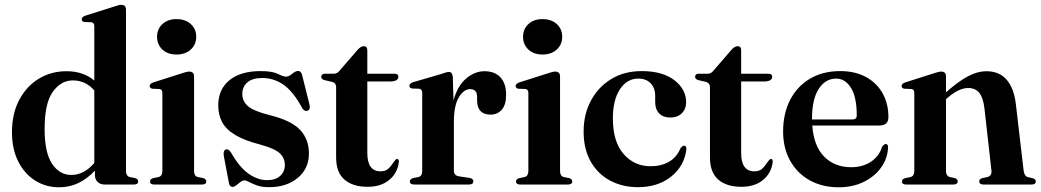

<svg xmlns="http://www.w3.org/2000/svg" viewBox="-20 -763 4306 794"><path d="M29.5 -216Q29.5 -293.5 59.8 -350.2Q90 -407 141 -437.8Q192 -468.5 255 -468.5Q324 -468.5 370 -430V-654Q370 -669.5 358 -671L329 -672Q318 -674 318 -683.5Q318 -692.5 332.5 -698L448 -734.5Q471 -743 481.5 -743Q501 -743 501 -722.5V-56.5Q501 -35 516.5 -31L539 -26.5Q551.5 -22.5 551.5 -13Q551.5 0 534.5 0H412Q394.5 0 383.5 -10.8Q372.5 -21.5 372.5 -39.5V-57.5Q308 11.5 225.5 11.5Q168.5 11.5 124.2 -17Q80 -45.5 54.8 -96.5Q29.5 -147.5 29.5 -216ZM164.5 -229.5Q164.5 -131.5 195.5 -85.5Q226.5 -39.5 275 -39.5Q327.5 -39.5 370 -89V-389Q334 -430.5 281.5 -430.5Q232 -430.5 198.2 -383.2Q164.5 -336 164.5 -229.5Z M710 -537.5Q673.5 -537.5 651.5 -558.2Q629.5 -579 629.5 -611Q629.5 -643 651.8 -663.5Q674 -684 710 -684Q746.5 -684 769 -663.5Q791.5 -643 791.5 -611Q791.5 -579 769 -558.2Q746.5 -537.5 710 -537.5ZM782.5 -447V-56.5Q782.5 -35 797.5 -31L820.5 -26.5Q833 -22.5 833 -13Q833 0 816 0H617Q600.5 0 600.5 -13Q600.5 -22 612.5 -26L636.5 -31Q651.5 -35.5 651.5 -56V-378.5Q651.5 -393.5 639.5 -395L610.5 -396Q599 -398 599 -407.5Q599 -416.5 613.5 -422L729.5 -459Q752 -467 762 -467Q782.5 -467 782.5 -447Z M1084.5 -18Q1119 -18 1138.5 -35.5Q1158 -53 1158 -81Q1158 -108.5 1138 -128.2Q1118 -148 1058.5 -164.5Q990 -182 951.8 -205.5Q913.5 -229 898 -259.2Q882.5 -289.5 882.5 -327Q882.5 -393.5 928.8 -431.2Q975 -469 1058 -469Q1106 -469 1129 -457.5Q1152 -446 1162.5 -446Q1174.5 -446 1188.2 -457.8Q1202 -469.5 1213 -469.5Q1224.5 -469.5 1229 -454L1259 -334Q1265.5 -310.5 1252.5 -305.5Q1240 -300.5 1230.5 -315Q1192.5 -385 1152.2 -412.8Q1112 -440.5 1064.5 -440.5Q1024 -440.5 1003 -422.2Q982 -404 982 -374Q982 -345.5 1004.5 -324.8Q1027 -304 1096.5 -286.5Q1185.5 -264.5 1221.5 -225.5Q1257.5 -186.5 1257.5 -128.5Q1257.5 -65.5 1211.2 -27.2Q1165 11 1093.5 11Q1063 11 1043.2 4Q1023.5 -3 1011 -10Q998.5 -17 990.5 -17Q983 -17 974.2 -10.2Q965.5 -3.5 957 3.2Q948.5 10 941.5 10Q929.5 10 926.5 -7.5L906 -115.5Q901.5 -139.5 913 -144.5Q924 -149.5 935.5 -132Q970.5 -70.5 1008.5 -44.2Q1046.5 -18 1084.5 -18Z M1355 -424 1322.5 -431.5Q1308.5 -435.5 1308.5 -445Q1308.5 -458 1323.5 -458H1360Q1375 -458 1384.5 -471L1458 -556Q1471.5 -572 1484.5 -572Q1499 -572 1499 -554.5V-458H1611.5Q1627.5 -458 1627.5 -446Q1627.5 -426 1592 -426H1499V-130.5Q1499 -54.5 1553.5 -54.5Q1573 -54.5 1583.8 -63.5Q1594.5 -72.5 1602 -84.2Q1609.5 -96 1618.5 -105Q1630 -108.5 1629.5 -93Q1624 -47.5 1589.8 -19Q1555.5 9.5 1500 9.5Q1438.5 9.5 1404.2 -20.5Q1370 -50.5 1370 -111.5V-403Q1370 -419 1355 -424Z M1852.5 -445 1855.5 -348Q1872 -408 1907.5 -438.2Q1943 -468.5 1983.5 -468.5Q2026 -468.5 2049.5 -443.2Q2073 -418 2073 -371Q2073 -329.5 2055 -309.2Q2037 -289 2009 -289Q1954 -289 1953 -346.5V-363.5Q1952.5 -394.5 1924 -394.5Q1898.5 -394.5 1877.8 -361Q1857 -327.5 1857 -258V-58Q1857 -37.5 1877 -34L1923 -27Q1937.5 -24 1937.5 -13Q1937.5 0 1920 0H1692Q1675 0 1675 -13Q1675 -22 1688 -26.5L1711 -31Q1726 -35 1726 -55.5V-378.5Q1726 -394.5 1714 -396L1684 -397Q1673 -399 1673 -408.5Q1673 -417.5 1688 -423L1803 -456.5Q1818 -462 1825.2 -463.8Q1832.5 -465.5 1837 -465.5Q1850.5 -465.5 1852.5 -445Z M2223.5 -537.5Q2187 -537.5 2165 -558.2Q2143 -579 2143 -611Q2143 -643 2165.2 -663.5Q2187.5 -684 2223.5 -684Q2260 -684 2282.5 -663.5Q2305 -643 2305 -611Q2305 -579 2282.5 -558.2Q2260 -537.5 2223.5 -537.5ZM2296 -447V-56.5Q2296 -35 2311 -31L2334 -26.5Q2346.5 -22.5 2346.5 -13Q2346.5 0 2329.5 0H2130.5Q2114 0 2114 -13Q2114 -22 2126 -26L2150 -31Q2165 -35.5 2165 -56V-378.5Q2165 -393.5 2153 -395L2124 -396Q2112.5 -398 2112.5 -407.5Q2112.5 -416.5 2127 -422L2243 -459Q2265.5 -467 2275.5 -467Q2296 -467 2296 -447Z M2817.5 -340Q2817.5 -312.5 2799.8 -294.8Q2782 -277 2752 -277Q2722.5 -277 2706 -294Q2689.5 -311 2689.5 -341V-366Q2689.5 -399 2670.8 -418.5Q2652 -438 2619.5 -438Q2573 -438 2543.8 -394Q2514.5 -350 2514.5 -273Q2514.5 -177 2558.8 -126.2Q2603 -75.5 2670.5 -75.5Q2714.5 -75.5 2746.8 -94.2Q2779 -113 2794 -150Q2803 -161 2809.5 -160.5Q2819 -160.5 2818.5 -145.5Q2810 -76.5 2755.5 -32.8Q2701 11 2618.5 11Q2553.5 11 2502.5 -16.5Q2451.5 -44 2422.5 -95.5Q2393.5 -147 2393.5 -219Q2393.5 -290 2423.5 -346.5Q2453.5 -403 2507.5 -436Q2561.5 -469 2633.5 -469Q2720.5 -469 2769 -431.2Q2817.5 -393.5 2817.5 -340Z M2901 -424 2868.5 -431.5Q2854.5 -435.5 2854.5 -445Q2854.5 -458 2869.5 -458H2906Q2921 -458 2930.5 -471L3004 -556Q3017.5 -572 3030.5 -572Q3045 -572 3045 -554.5V-458H3157.5Q3173.5 -458 3173.5 -446Q3173.5 -426 3138 -426H3045V-130.5Q3045 -54.5 3099.5 -54.5Q3119 -54.5 3129.8 -63.5Q3140.5 -72.5 3148 -84.2Q3155.5 -96 3164.5 -105Q3176 -108.5 3175.5 -93Q3170 -47.5 3135.8 -19Q3101.5 9.5 3046 9.5Q2984.5 9.5 2950.2 -20.5Q2916 -50.5 2916 -111.5V-403Q2916 -419 2901 -424Z M3654 -279Q3654 -244 3616.5 -244H3339Q3345.5 -158 3388.8 -114.8Q3432 -71.5 3500 -71.5Q3547.5 -71.5 3581.8 -94.2Q3616 -117 3628 -156.5Q3637 -167.5 3643 -167.5Q3653 -167.5 3652.5 -152Q3650 -106.5 3623.2 -69.5Q3596.5 -32.5 3551.2 -10.5Q3506 11.5 3448.5 11.5Q3380.5 11.5 3328.8 -17.2Q3277 -46 3247.8 -98Q3218.5 -150 3218.5 -219.5Q3218.5 -293 3247.2 -349.2Q3276 -405.5 3329 -437.2Q3382 -469 3454.5 -469Q3516.5 -469 3561.2 -444.5Q3606 -420 3630 -377Q3654 -334 3654 -279ZM3438 -438Q3393.5 -438 3365.8 -395.5Q3338 -353 3338 -271V-269H3505.5Q3523 -269 3523 -286Q3523 -362 3499 -400Q3475 -438 3438 -438Z M3892 -447V-381Q3945 -428 3984.2 -448.2Q4023.5 -468.5 4058.5 -468.5Q4113 -468.5 4143.2 -433Q4173.5 -397.5 4181 -332.5L4213 -58.5Q4216 -34.5 4230.5 -30.5L4251 -26Q4263.5 -22 4263.5 -13Q4263.5 0 4246.5 0H4047Q4029.5 0 4029.5 -13.5Q4029.5 -22 4041 -26L4064 -31Q4082.5 -36 4080 -58.5L4051 -315.5Q4046 -358 4030.2 -378.5Q4014.5 -399 3983.5 -399Q3945 -399 3898 -358L3892 -352.5V-56.5Q3892 -35.5 3907.5 -31L3929.5 -26Q3940.5 -22.5 3940.5 -13.5Q3940.5 0 3923.5 0H3726.5Q3710 0 3710 -13Q3710 -22 3722.5 -26L3746 -31Q3761 -35.5 3761 -56V-378.5Q3761 -393.5 3749 -395L3720 -396Q3708.5 -398 3708.5 -407.5Q3708.5 -416.5 3723 -422L3839 -459Q3862 -467 3872.5 -467Q3892 -467 3892 -447Z"/></svg>

Font: Fraunces 72pt SemiBold
Style: Regular
Weight: 600
Version: Version 1.000;[b76b70a41]